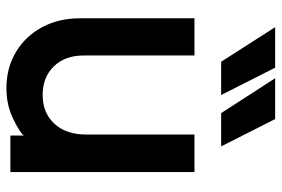

<svg xmlns="http://www.w3.org/2000/svg" viewBox="-156 -678 856 583"><g transform="rotate(90 271.5 -386.0)"><path d="M35 -202V-549H148V-212Q148 -156 181 -122Q214 -88 268 -88Q322 -88 355 -123.5Q388 -159 388 -220V-549H502V10H391V-31Q384 -20 341.5 1Q299 22 247 22Q186 22 138 -6.5Q90 -35 62.5 -85.5Q35 -136 35 -202ZM217 -794H341L424 -630H323ZM185 -794 268 -630H167L62 -794Z"/></g></svg>

Font: BLUETTI 2.0 Medium
Style: Italic
Weight: 500
Designer: Stijn de Vries
Foundry: tokotype
Version: Version 2.005;October 31, 2023;FontCreator 14.0.0.2814 64-bi